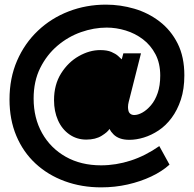

<svg xmlns="http://www.w3.org/2000/svg" viewBox="-20 -728 837 828"><path d="M416 80Q332 80 259.5 53.5Q187 27 133.5 -22.5Q80 -72 50.5 -142Q21 -212 21 -299Q21 -391 53.5 -466Q86 -541 143.5 -595.5Q201 -650 276.5 -679Q352 -708 437 -708Q499 -708 559 -690.5Q619 -673 668 -635.5Q717 -598 746 -540.5Q775 -483 775 -403Q775 -344 760 -298.5Q745 -253 720 -219.5Q695 -186 664 -165.5Q633 -145 600.5 -135Q568 -125 538 -125Q515 -125 498 -131Q481 -137 469.5 -148.5Q458 -160 452 -172Q445 -159 418.5 -142.5Q392 -126 352 -126Q311 -126 279 -148.5Q247 -171 230 -209.5Q213 -248 213 -296Q213 -363 243.5 -411.5Q274 -460 320 -486Q366 -512 412 -512Q442 -512 460.5 -504Q479 -496 489.5 -486.5Q500 -477 505 -472L512 -498H588L540 -308Q538 -300 535 -288.5Q532 -277 532 -266Q532 -258 534 -250Q536 -242 542.5 -237Q549 -232 559 -232Q575 -232 594 -242.5Q613 -253 631 -274Q649 -295 660 -327Q671 -359 671 -402Q671 -455 650.5 -494Q630 -533 596.5 -558.5Q563 -584 522 -596.5Q481 -609 440 -609Q385 -609 329.5 -589.5Q274 -570 228 -531Q182 -492 153.5 -435Q125 -378 125 -303Q125 -219 161.5 -154Q198 -89 263.5 -52Q329 -15 416 -15Q480 -15 543.5 -35.5Q607 -56 667 -98L711 -18Q679 11 632.5 33Q586 55 531 67.5Q476 80 416 80Z"/></svg>

Font: Stick No Bills ExtraLight
Style: Bold
Weight: 700
Version: Version 2.000